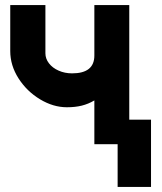

<svg xmlns="http://www.w3.org/2000/svg" viewBox="-20 -570 640 759"><path d="M445 0H353V-173Q329.5 -159 303.5 -152.5Q277.5 -146 244.5 -146Q190.5 -146 138.2 -177.5Q86 -209 53.2 -260.2Q20.5 -311.5 20.5 -368V-550H159.5V-359.5Q159.5 -338 173.5 -319.8Q187.5 -301.5 211.8 -290.8Q236 -280 265 -280Q353 -280 353 -350.5V-550H491V-97H577V169H445Z"/></svg>

Font: JuliaMono Black
Style: Regular
Weight: 900
Monospace: yes
Designer: cormullion
Foundry: corm
Version: Version 0.054; ttfautohint (v1.8.4)